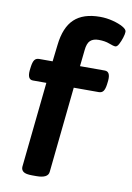

<svg xmlns="http://www.w3.org/2000/svg" viewBox="-86 -814 600 870"><g transform="rotate(10 214.0 -378.5)"><path d="M125 2Q94 2 83.5 -6.5Q73 -15 74 -29L115 -422H53Q27 -422 31 -465L33 -481Q36 -504 43 -513.5Q50 -523 64 -523H126L135 -600Q144 -682 185 -720.5Q226 -759 303 -759Q333 -759 362 -751.5Q391 -744 409.5 -733.5Q428 -723 428 -712Q428 -702 422.5 -684.5Q417 -667 409.5 -653Q402 -639 394 -639Q385 -639 364.5 -647Q344 -655 315 -655Q290 -655 276.5 -642.5Q263 -630 260 -598L252 -523H366Q393 -523 389 -480L387 -463Q384 -441 377 -431.5Q370 -422 356 -422H241L200 -27Q197 2 144 2Z"/></g></svg>

Font: Asap Expanded Expanded SemiBold
Style: Italic
Weight: 600
Width: 7
Italic angle: -6°
Designer: Pablo Cosgaya
Foundry: Omnibus-Type
Version: Version 3.001; ttfautohint (v1.8.4.7-5d5b)